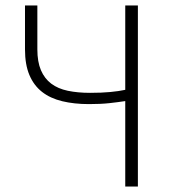

<svg xmlns="http://www.w3.org/2000/svg" viewBox="-20 -679 619 699"><path d="M436 0V-311Q410 -307 378.5 -303.5Q347 -300 304 -300Q250 -300 206.5 -310.5Q163 -321 133 -344.5Q103 -368 87 -406Q71 -444 71 -499V-659H116V-499Q116 -454 129 -423.5Q142 -393 166.5 -374.5Q191 -356 227 -348.5Q263 -341 308 -341Q350 -341 381.5 -344Q413 -347 436 -352V-659H482V0Z"/></svg>

Font: hySource Sans Pro Light
Style: Regular
Weight: 300
Designer: Paul D. Hunt
Foundry: Adobe Systems Incorporated
Version: Version 2.021;PS 2.000;hotconv 1.0.86;makeotf.lib2.5.63406